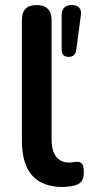

<svg xmlns="http://www.w3.org/2000/svg" viewBox="-20 -733 356 763"><path d="M229 10Q67 10 67 -174V-653Q67 -713 125 -713Q185 -713 185 -653V-180Q185 -133 203.5 -110Q222 -87 255 -87Q263 -87 271 -88.5Q279 -90 286 -90Q300 -90 306.5 -81.5Q313 -73 313 -47Q313 -22 302.5 -10.5Q292 1 269 6Q262 7 250.5 8.5Q239 10 229 10ZM253 -507Q225 -507 225 -536V-672Q225 -713 266 -713Q286 -713 295.5 -701.5Q305 -690 301 -670L283 -534Q279 -507 253 -507Z"/></svg>

Font: Chiron GoRound TC M
Style: Regular
Weight: 500
Designer: Ryoko NISHIZUKA 西塚涼子 (kana, bopomofo & ideographs); Paul D. Hunt (Latin, Greek & Cyrillic); Sandoll Communications 산돌커뮤니
Foundry: Adobe
Version: Version 1.000;hotconv 1.1.1;makeotfexe 2.6.0